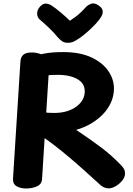

<svg xmlns="http://www.w3.org/2000/svg" viewBox="-20 -1081 774 1117"><path d="M98.9 -724.8Q100.9 -749.4 116 -762.7Q131.1 -775.9 167.6 -775.9Q179.7 -775.9 196.7 -772.2Q213.8 -768.6 230.2 -761.1Q246.7 -753.7 257.4 -741.9Q268.1 -730.1 267.1 -713.7L224.7 -40.2Q222.9 -9.1 194.8 3.2Q166.7 15.6 130.8 15.6Q100.8 15.6 77.3 2.8Q53.9 -9.9 55.7 -42.6ZM202.4 -635.6Q190.4 -633.6 182.2 -643.2Q174 -652.8 168.2 -667.8Q162.3 -682.9 159.6 -698Q156.9 -713.1 156.9 -721.1Q156.9 -738.1 174.6 -749.3Q192.3 -760.4 236.3 -769.1Q259.3 -773.4 284.9 -775.7Q310.6 -778 348.1 -778Q444 -778 509.7 -748Q575.3 -718 609.1 -669.5Q642.9 -621 642.9 -567Q642.9 -524 626 -485.8Q609.1 -447.6 578.8 -416.2Q548.4 -384.8 508.5 -361.6Q468.6 -338.4 423.2 -325.6Q470.2 -293.6 505.5 -268.9Q540.8 -244.2 569.7 -222.2Q598.6 -200.1 625.3 -176.7Q652 -153.2 681.1 -123.4Q696.7 -107.1 702 -96.9Q707.3 -86.7 707.3 -71.7Q707.3 -50.3 691.2 -30.5Q675.1 -10.7 652.9 2.2Q630.8 15 611.8 15Q602.8 15 590.4 11Q578.1 7 567.1 -2Q527.1 -38 482.1 -78.9Q437 -119.9 388.5 -161.1Q340 -202.2 289.8 -240.7Q239.7 -279.1 188.7 -312.1L195.2 -432.9Q206.2 -431.9 232.4 -427.9Q258.7 -423.9 295 -423.9Q337.6 -423.9 370.6 -434.3Q403.6 -444.7 426.6 -462.5Q449.7 -480.3 461.4 -502.7Q473.1 -525.1 473.1 -549.1Q473.1 -584 451.2 -605Q429.3 -626 394.2 -635.8Q359.1 -645.6 317.4 -645.6Q294.4 -645.6 277.4 -644.6Q260.4 -643.6 243.4 -641.6Q226.4 -639.6 202.4 -635.6ZM478.1 -1038Q490.3 -1051.8 509.6 -1059Q528.9 -1066.2 551.7 -1050.7Q574.3 -1036 577.1 -1019.3Q579.9 -1002.6 569.1 -983.9Q556.2 -962.3 534.3 -939.6Q512.4 -916.8 489.8 -896.7Q467.1 -876.7 450.1 -864.3Q430.1 -850.3 412.9 -841.2Q395.7 -832 374.6 -832Q352.9 -832 339.3 -842.3Q325.8 -852.7 313.9 -866.3Q294.2 -890.6 268.8 -915.3Q243.3 -940.1 210.1 -968.4Q196.6 -980.8 196.1 -1002.1Q195.6 -1023.3 212.6 -1042.1Q230.6 -1061.7 247.7 -1060.1Q264.9 -1058.6 279.4 -1049.4Q303.9 -1033.4 334.7 -1007.3Q365.4 -981.1 386.7 -960.4Q403.4 -971.2 419 -982.8Q434.6 -994.3 449.3 -1008.3Q464.1 -1022.2 478.1 -1038Z"/></svg>

Font: Playpen Sans
Style: Regular
Weight: 400
Designer: Laura Meseguer, Veronika Burian, José Scaglione, Kostas Bartsokas, Vera Evstafieva, Tom Grace, Yorlmar Campos
Foundry: TypeTogether
Version: Version 2.000